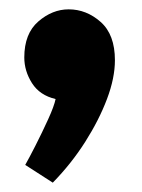

<svg xmlns="http://www.w3.org/2000/svg" viewBox="-20 -204 304 411"><path d="M93 187 34 149Q42 135 56 107.5Q70 80 83 51.5Q96 23 99 8Q65 0 48.5 -26Q32 -52 32 -81Q32 -132 62 -158Q92 -184 127 -184Q165 -184 195.5 -157Q226 -130 226 -75Q226 -37 209 8Q192 53 162.5 99.5Q133 146 93 187Z"/></svg>

Font: Yaldevi ExtraLight
Style: Bold
Weight: 700
Version: Version 1.100